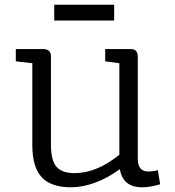

<svg xmlns="http://www.w3.org/2000/svg" viewBox="-20 -780 741 814"><path d="M281 14Q196 14 156.5 -29Q117 -72 117 -165V-512L47 -520V-572H162Q196 -572 196 -541V-165Q196 -101 219 -73.5Q242 -46 296 -46Q390 -46 486 -124V-512L426 -520V-572H534Q564 -572 564 -541V-108Q564 -53 608 -53Q619 -53 630.5 -54.5Q642 -56 649 -59L659 1Q619 14 582 14Q501 14 488 -63Q438 -26 384.5 -6Q331 14 281 14ZM210 -693V-760H464V-693Z"/></svg>

Font: Fauna One
Style: Regular
Weight: 400
Designer: Eduardo Rodriguez Tunni
Foundry: Eduardo Rodriguez Tunni
Version: Version 2.001; ttfautohint (v1.8.4.7-5d5b);gftools[0.9.23]